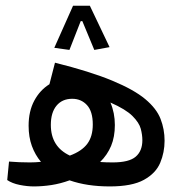

<svg xmlns="http://www.w3.org/2000/svg" viewBox="-20 -653 626 675"><path d="M98.6 2.4Q75.7 2.4 49.1 -2.9Q22.5 -8.3 5.4 -20L11.7 -85Q46.9 -82 85 -82Q104.5 -82 124 -84Q103.5 -108.4 92 -139.9Q80.6 -171.4 80.6 -210.9Q80.6 -262.2 100.6 -299.3Q120.6 -336.4 153.8 -356.9L173.3 -432.6Q297.9 -401.4 374.3 -369.6Q450.7 -337.9 490.5 -304.7Q530.3 -271.5 544.4 -235.1Q558.6 -198.7 558.6 -158.2Q558.6 -117.2 543.2 -80.6Q527.8 -43.9 486.1 -20.8Q444.3 2.4 365.7 2.4Q285.6 2.4 224.6 -19Q192.4 -7.3 160.6 -2.4Q128.9 2.4 98.6 2.4ZM225.6 -106Q267.6 -121.6 286.9 -147.5Q306.2 -173.3 306.2 -215.3Q306.2 -261.2 285.9 -283.4Q265.6 -305.7 233.9 -305.7Q198.7 -305.7 178.7 -281.5Q158.7 -257.3 158.7 -213.9Q158.7 -137.2 225.6 -106ZM332 -83.5Q352.5 -82 376 -82Q433.6 -82 457 -102.1Q480.5 -122.1 480.5 -160.2Q480.5 -178.7 474.9 -200.2Q469.2 -221.7 445.8 -245.1Q422.4 -268.6 368.2 -292.5Q383.8 -256.3 383.8 -213.4Q383.8 -171.9 370.6 -140.1Q357.4 -108.4 332 -83.5ZM295.9 -632.8 365.2 -487.3 311.5 -477.5 269.5 -578.6H263.7L224.1 -477.5L170.9 -484.9L236.8 -632.8Z"/></svg>

Font: CaskaydiaMono NF SemiLight
Style: Regular
Weight: 350
Designer: Aaron Bell
Foundry: Saja Typeworks
Version: Version 2111.001; ttfautohint (v1.8.4);Nerd Fonts 3.1.1